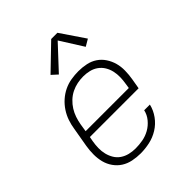

<svg xmlns="http://www.w3.org/2000/svg" viewBox="-213 -890 1025 1025"><g transform="rotate(-45 300.0 -377.0)"><path d="M252 8Q222 8 193 2Q164 -4 140.5 -19Q117 -34 100.5 -57.5Q84 -81 77 -108.5Q70 -136 70 -166Q70 -196 75 -226L94 -336Q98 -363 107 -389.5Q116 -416 132 -440.5Q148 -465 170 -484.5Q192 -504 218 -516.5Q244 -529 272 -533.5Q300 -538 327 -538Q356 -538 385 -532Q414 -526 437 -510.5Q460 -495 475.5 -471.5Q491 -448 498.5 -421Q506 -394 505.5 -364Q505 -334 500 -304L490 -246H122L117 -219Q113 -196 112.5 -172Q112 -148 117.5 -126Q123 -104 134.5 -85Q146 -66 164.5 -53.5Q183 -41 205.5 -35.5Q228 -30 252 -30Q279 -30 306.5 -35Q334 -40 359 -54Q384 -68 403 -91Q422 -114 428 -142H471Q463 -107 441 -76.5Q419 -46 387.5 -26.5Q356 -7 321 0.5Q286 8 252 8ZM454 -284 458 -311Q462 -334 462.5 -357.5Q463 -381 458 -403Q453 -425 441.5 -444Q430 -463 412 -476Q394 -489 371.5 -494.5Q349 -500 326 -500Q303 -500 280.5 -495.5Q258 -491 236.5 -480.5Q215 -470 197 -453Q179 -436 166.5 -416Q154 -396 146.5 -374Q139 -352 135 -329L128 -284ZM241 -599 208 -629 346 -762H393L486 -625L447 -602L365 -732Z"/></g></svg>

Font: Iosevka Curly Slab XLtExObl
Style: Regular
Weight: 200
Width: 7
Italic angle: -9°
Monospace: yes
Designer: Belleve Invis
Foundry: Belleve Invis
Version: Version 11.0.0; ttfautohint (v1.8.3)